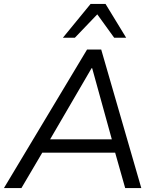

<svg xmlns="http://www.w3.org/2000/svg" viewBox="-42 -957 797 977"><path d="M-22 0 401 -705H473L677 0H595L544 -180H173L67 0ZM424 -610 213 -248H527L427 -610ZM278 -765 419 -937H495L600 -765H539L453 -884L339 -765Z"/></svg>

Font: Mulish
Style: Italic
Weight: 400
Italic angle: -9°
Designer: Vernon Adams
Foundry: Vernon Adams
Version: Version 3.603; ttfautohint (v1.8.3)